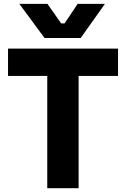

<svg xmlns="http://www.w3.org/2000/svg" viewBox="-20 -984 658 1004"><path d="M401.9 -785.2H212.9L81.1 -963.9H228L299.8 -861.8H317.9L386.2 -963.9H528.8ZM391.1 0H227.1V-586.9H22V-730H597.2V-586.9H391.1Z"/></svg>

Font: Sora
Style: Bold
Weight: 700
Designer: Jonathan Barnbrook, Julián Moncada
Foundry: Barnbrook Fonts
Version: Version 2.000